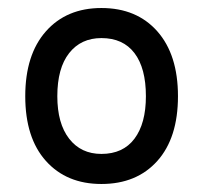

<svg xmlns="http://www.w3.org/2000/svg" viewBox="-20 -732 507 479"><path d="M233 -273Q146 -273 94.5 -330.5Q43 -388 43 -492Q43 -595.5 94.5 -653.8Q146 -712 233 -712Q321 -712 372.5 -653.8Q424 -595.5 424 -492Q424 -388 372.5 -330.5Q321 -273 233 -273ZM233 -348Q287 -348 315.5 -386Q344 -424 344 -492Q344 -562 315.5 -599.5Q287 -637 233 -637Q182 -637 152.5 -599.5Q123 -562 123 -492Q123 -424 152.5 -386Q182 -348 233 -348Z"/></svg>

Font: Undotted
Style: Regular
Weight: 400
Designer: Delve Withrington, Dave Bailey, Thomas Jockin
Foundry: Delve Fonts LLC
Version: Version 4.000